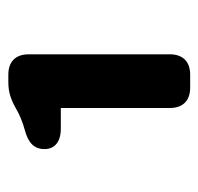

<svg xmlns="http://www.w3.org/2000/svg" viewBox="-28 -846 487 472"><g transform="rotate(-90 216.0 -609.5)"><path d="M136 -704H187V-436C187 -404 205 -386 237 -386H269C301 -386 319 -404 319 -436V-783C319 -815 301 -833 269 -833H250C226 -833 209 -827 187 -815C170 -805 153 -798 131 -792C102 -784 86 -770 86 -744C86 -719 104 -704 136 -704Z"/></g></svg>

Font: コーポレート・ロゴ（ラウンド）ver3 Bold
Style: Regular
Weight: 700
Designer: [KANA_main] LOGOTYPE.JP [Source Han Sans] Ryoko NISHIZUKA 西塚涼子 (kana, bopomofo & ideographs); Paul D. Hunt (Latin, Greek
Version: Version 12.001;FEAKit 1.0